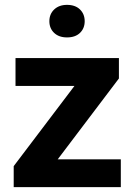

<svg xmlns="http://www.w3.org/2000/svg" viewBox="-20 -766 549 786"><path d="M216.3 -113.8H474.6V0H36.1V-85.9L284.7 -414.1H43.5V-528.3H466.8V-444.8ZM254.4 -746.1Q288.1 -746.1 307.4 -727.3Q326.7 -708.5 326.7 -679.2Q326.7 -649.9 307.4 -631.3Q288.1 -612.8 254.4 -612.8Q221.2 -612.8 201.7 -631.3Q182.1 -649.9 182.1 -679.2Q182.1 -708.5 201.9 -727.3Q221.7 -746.1 254.4 -746.1Z"/></svg>

Font: Robotiche
Style: Bold
Weight: 700
Designer: Google
Version: Version 2.001150; 2014